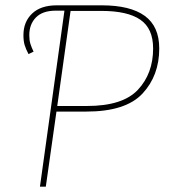

<svg xmlns="http://www.w3.org/2000/svg" viewBox="-20 -701 642 721"><path d="M578 -519Q578 -417 515 -349.5Q452 -282 304 -282H192L152 0H130L222 -661H190Q140 -661 115 -635.5Q90 -610 90 -569Q90 -550 94 -537Q98 -524 106 -507L87 -498Q77 -517 72.5 -532Q68 -547 68 -569Q68 -619 100.5 -650Q133 -681 193 -681H362Q469 -681 523.5 -641.5Q578 -602 578 -519ZM555 -519Q555 -594 507 -627Q459 -660 361 -660H245L195 -303H307Q441 -303 498 -364Q555 -425 555 -519Z"/></svg>

Font: FiraGO Thin
Style: Italic
Weight: 100
Italic angle: -8°
Designer: bBox Type GmbH
Foundry: bBox Type GmbH
Version: Version 1.001